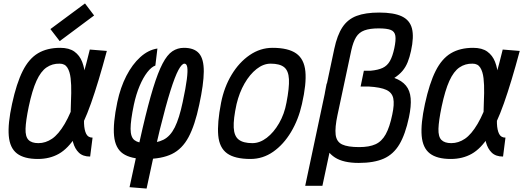

<svg xmlns="http://www.w3.org/2000/svg" viewBox="-20 -910 3041 1116"><path d="M518 -110 504 0Q462 0 438.5 -22.5Q415 -45 404.5 -83.5Q394 -122 391.5 -170Q389 -218 391 -269.5Q393 -321 394 -369Q395 -417 390.5 -455.5Q386 -494 371.5 -517Q357 -540 327 -540Q284 -541 250.5 -518Q217 -495 192 -440Q167 -385 147 -290Q130 -208 128.5 -162Q127 -116 145.5 -97Q164 -78 203 -78Q245 -78 282.5 -103.5Q320 -129 356 -190Q392 -251 427.5 -356.5Q463 -462 502 -622L601 -614Q552 -431 509 -309.5Q466 -188 420.5 -117Q375 -46 322 -16Q269 14 200 14Q120 14 78.5 -18Q37 -50 31 -120.5Q25 -191 50 -306Q76 -426 112 -497.5Q148 -569 201 -600.5Q254 -632 330 -632Q382 -632 412.5 -610Q443 -588 457.5 -550.5Q472 -513 475 -467Q478 -421 475.5 -371Q473 -321 470 -275Q467 -229 468.5 -191.5Q470 -154 481 -132Q492 -110 518 -110ZM327 -671 273 -741 474 -890 527 -820Z M733 178Q776 -24 809 -165.5Q842 -307 870 -398Q898 -489 925 -540.5Q952 -592 982 -612Q1012 -632 1049 -632Q1109 -632 1137 -599.5Q1165 -567 1164.5 -494Q1164 -421 1138 -301Q1113 -182 1076 -113Q1039 -44 979.5 -15Q920 14 827 14Q740 14 695 -17Q650 -48 643 -120.5Q636 -193 662 -317Q680 -402 714.5 -469Q749 -536 795.5 -578Q842 -620 895 -628L883 -529Q860 -521 836 -490Q812 -459 791.5 -410.5Q771 -362 758 -301Q739 -210 739 -161.5Q739 -113 761.5 -95.5Q784 -78 830 -78Q891 -78 930.5 -98Q970 -118 996 -170Q1022 -222 1042 -317Q1060 -401 1066 -449.5Q1072 -498 1068.5 -519Q1065 -540 1052 -540Q1037 -540 1017 -503Q997 -466 970.5 -382Q944 -298 909.5 -158.5Q875 -19 832 186Z M1436 14Q1345 14 1300 -18.5Q1255 -51 1248.5 -123Q1242 -195 1265 -313Q1283 -404 1326.5 -476Q1370 -548 1431.5 -590Q1493 -632 1564 -632Q1655 -632 1701.5 -599.5Q1748 -567 1755 -495Q1762 -423 1735 -305Q1715 -215 1671.5 -142.5Q1628 -70 1568 -28Q1508 14 1436 14ZM1447 -78Q1490 -78 1530.5 -109Q1571 -140 1602 -193.5Q1633 -247 1645 -313Q1662 -400 1659.5 -449.5Q1657 -499 1631.5 -519.5Q1606 -540 1553 -540Q1511 -540 1471.5 -509Q1432 -478 1401.5 -425Q1371 -372 1355 -305Q1336 -218 1338.5 -168.5Q1341 -119 1367.5 -98.5Q1394 -78 1447 -78Z M1754 170 1923 -626Q1940 -706 1970.5 -752Q2001 -798 2052.5 -817.5Q2104 -837 2184 -837Q2269 -837 2315.5 -815Q2362 -793 2374.5 -744.5Q2387 -696 2369 -614Q2361 -577 2349.5 -548.5Q2338 -520 2319.5 -498Q2301 -476 2272 -457Q2316 -441 2339.5 -412.5Q2363 -384 2367 -339Q2371 -294 2357 -228Q2336 -129 2301.5 -71Q2267 -13 2210.5 12Q2154 37 2065 37Q1976 37 1927 5.5Q1878 -26 1860.5 -86Q1843 -146 1850 -232Q1857 -318 1879 -426L1942 -243Q1926 -168 1931 -127Q1936 -86 1968.5 -70.5Q2001 -55 2068 -55Q2126 -55 2162.5 -71.5Q2199 -88 2222 -129.5Q2245 -171 2260 -244Q2273 -304 2266 -338Q2259 -372 2225.5 -387.5Q2192 -403 2124 -407H2076L2095 -499H2135Q2178 -503 2204.5 -515.5Q2231 -528 2246.5 -555.5Q2262 -583 2272 -630Q2282 -677 2278 -702Q2274 -727 2251.5 -736Q2229 -745 2181 -745Q2130 -745 2098.5 -733.5Q2067 -722 2050 -694.5Q2033 -667 2022 -618L1854 170Z M2918 -110 2904 0Q2862 0 2838.5 -22.5Q2815 -45 2804.5 -83.5Q2794 -122 2791.5 -170Q2789 -218 2791 -269.5Q2793 -321 2794 -369Q2795 -417 2790.5 -455.5Q2786 -494 2771.5 -517Q2757 -540 2727 -540Q2684 -541 2650.5 -518Q2617 -495 2592 -440Q2567 -385 2547 -290Q2530 -208 2528.5 -162Q2527 -116 2545.5 -97Q2564 -78 2603 -78Q2645 -78 2682.5 -103.5Q2720 -129 2756 -190Q2792 -251 2827.5 -356.5Q2863 -462 2902 -622L3001 -614Q2952 -431 2909 -309.5Q2866 -188 2820.5 -117Q2775 -46 2722 -16Q2669 14 2600 14Q2520 14 2478.5 -18Q2437 -50 2431 -120.5Q2425 -191 2450 -306Q2476 -426 2512 -497.5Q2548 -569 2601 -600.5Q2654 -632 2730 -632Q2782 -632 2812.5 -610Q2843 -588 2857.5 -550.5Q2872 -513 2875 -467Q2878 -421 2875.5 -371Q2873 -321 2870 -275Q2867 -229 2868.5 -191.5Q2870 -154 2881 -132Q2892 -110 2918 -110Z"/></svg>

Font: Victor Mono Thin
Style: Italic
Weight: 100
Italic angle: -12°
Monospace: yes
Designer: Rune Bjørnerås
Version: Version 1.561;gftools[0.9.30]